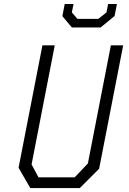

<svg xmlns="http://www.w3.org/2000/svg" viewBox="-20 -962 660 982"><path d="M135 0H388L487 -99L610 -730H547L429.5 -126L362 -55H177L141.5 -121L260 -730H197L75 -104ZM299 -879.5 347.5 -821.5H494.5L566 -880L578 -941.5H533L524.5 -898.5L483 -865.5H376L347.5 -898.5L356 -941.5H311Z"/></svg>

Font: Monaspace Krypton ExtraLight
Style: Italic
Weight: 200
Italic angle: -11°
Designer: Riley Cran & the Lettermatic Team
Foundry: Lettermatic
Version: Version 1.101 (Monaspace Krypton)